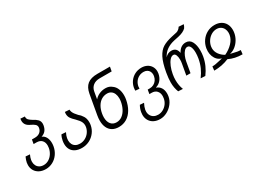

<svg xmlns="http://www.w3.org/2000/svg" viewBox="-37 -1652 3674 2724"><g transform="rotate(-30 1800.0 -290.0)"><path d="M62 -159.5Q62 -180.5 65.5 -200Q72.5 -238.5 94 -284L163.5 -279Q144 -239 137.5 -201.5Q135 -185 135 -172Q135 -137 149.8 -109Q164.5 -81 192.5 -65Q220.5 -49 259 -49Q303 -49 341.5 -72.2Q380 -95.5 406 -135.5Q432 -175.5 440.5 -223Q444 -242 444 -262Q444 -316.5 413.8 -348Q383.5 -379.5 328 -379.5H281L293 -448H343Q391.5 -448 423 -472Q454.5 -496 462 -537.5Q463.5 -546 463.5 -552.5Q463.5 -580 444.2 -597.8Q425 -615.5 385.5 -635Q339.5 -654.5 317.5 -683Q295.5 -711.5 295.5 -752Q295.5 -767.5 298.5 -785.5L369.5 -780.5Q369 -777 369 -770Q369 -743 386.5 -724.5Q404 -706 440.5 -684Q486.5 -661 512.5 -633.8Q538.5 -606.5 538.5 -563.5Q538.5 -553 536 -538Q527 -489 502.2 -458.5Q477.5 -428 432 -413L428 -414Q470.5 -399.5 492.5 -358.8Q514.5 -318 514.5 -262Q514.5 -237 510 -210.5Q498.5 -145 462.2 -93.2Q426 -41.5 372.2 -12.8Q318.5 16 256.5 16Q198.5 16 154.5 -6.2Q110.5 -28.5 86.2 -68.2Q62 -108 62 -159.5Z M657 -163Q657 -187 661.5 -214Q665.5 -236 673.2 -259.2Q681 -282.5 692 -301.5L763.5 -296.5Q751 -271 744 -252.2Q737 -233.5 734 -214.5Q730.5 -192.5 730.5 -178.5Q730.5 -142 745.2 -114Q760 -86 788.5 -70.5Q817 -55 856.5 -55Q903 -55 943.5 -76.8Q984 -98.5 1010.8 -135.8Q1037.5 -173 1045.5 -217Q1048 -233 1048 -244.5Q1048 -271 1038.2 -293.8Q1028.5 -316.5 1012.2 -336.8Q996 -357 968 -385.5Q930 -420 910 -450.5Q890 -481 890 -522.5Q890 -537 893 -552.5L966 -547.5Q966.5 -525 974.8 -505.5Q983 -486 996.5 -468.2Q1010 -450.5 1035.5 -422Q1070 -394.5 1087.5 -364.5Q1103.5 -345.5 1112.2 -316.8Q1121 -288 1121 -254Q1121 -229.5 1117 -208Q1106 -145 1068 -94.8Q1030 -44.5 973.5 -16.2Q917 12 851.5 12Q790.5 12 746.8 -9Q703 -30 680 -69.2Q657 -108.5 657 -163Z M1259.5 -198Q1259.5 -238.5 1267.5 -281.5L1324 -601Q1341.5 -699 1398.5 -744.5Q1455.5 -790 1561.5 -790H1768.5L1755.5 -718.5H1558.5Q1493 -718.5 1451 -685.8Q1409 -653 1399 -595L1378.5 -478.5Q1410 -515.5 1457 -536Q1504 -556.5 1556 -556.5Q1589 -556.5 1614.2 -547.5Q1639.5 -538.5 1662.5 -519Q1699 -493.5 1719 -446Q1739 -398.5 1739 -338.5Q1739 -304.5 1733.5 -274Q1717.5 -183 1678.8 -117.5Q1640 -52 1582.5 -17.5Q1525 17 1453 17Q1391.5 17 1348 -8.8Q1304.5 -34.5 1282 -82.8Q1259.5 -131 1259.5 -198ZM1654 -278.5Q1659 -305.5 1659 -333Q1659 -377 1644.8 -410.2Q1630.5 -443.5 1603.8 -461.5Q1577 -479.5 1540.5 -479.5Q1489.5 -479.5 1448 -454.2Q1406.5 -429 1378.2 -381.5Q1350 -334 1338.5 -268.5Q1333 -239 1333 -208.5Q1333 -138.5 1365.8 -98Q1398.5 -57.5 1457 -57.5Q1508.5 -57.5 1549.8 -88.2Q1591 -119 1617.2 -169.2Q1643.5 -219.5 1654 -278.5Z M1825 34Q1825 15 1829 -9Q1837.5 -59 1865 -108.5L1931 -103.5Q1904 -52.5 1896 -9.5Q1893.5 3 1893.5 20Q1893.5 56.5 1909.5 84.5Q1925.5 112.5 1954.5 128.2Q1983.5 144 2022 144Q2066 144 2105.2 122.2Q2144.5 100.5 2170.8 63.5Q2197 26.5 2204.5 -18Q2208 -40 2208 -54Q2208 -107.5 2178.2 -139.8Q2148.5 -172 2096.5 -172H2058L2069.5 -239.5H2104Q2138.5 -239.5 2167.8 -254.8Q2197 -270 2216.5 -297.5Q2236 -325 2242 -360Q2244.5 -375 2244.5 -385.5Q2244.5 -414.5 2232.2 -437.5Q2220 -460.5 2197 -473.5Q2174 -486.5 2142.5 -486.5Q2099.5 -486.5 2064.5 -468Q2029.5 -449.5 2007 -417.2Q1984.5 -385 1977 -344Q1974.5 -325.5 1975 -308.5L1910 -313.5Q1909.5 -317.5 1909.5 -325Q1909.5 -338.5 1912.5 -358Q1922.5 -415 1955.5 -459.8Q1988.5 -504.5 2037.8 -529.2Q2087 -554 2145 -554Q2195 -554 2234.5 -533.8Q2274 -513.5 2296 -477Q2318 -440.5 2318 -394.5Q2318 -378 2315 -360.5Q2304.5 -302 2271.8 -262.5Q2239 -223 2192 -209L2186 -203Q2230 -189.5 2255.2 -150.5Q2280.5 -111.5 2280.5 -54.5Q2280.5 -31.5 2276 -6Q2265.5 52 2226.5 102.2Q2187.5 152.5 2131.5 182.2Q2075.5 212 2017 212Q1960 212 1916.5 190Q1873 168 1849 127.5Q1825 87 1825 34Z M2402.5 -163.5Q2402.5 -228 2418 -318Q2444 -465 2485.2 -544.8Q2526.5 -624.5 2585.2 -660.8Q2644 -697 2741 -718.5L2827 -737.5Q2846.5 -742 2866.8 -759Q2887 -776 2894.5 -792.5L2976.5 -787.5Q2969 -760 2950.5 -732.5Q2908 -690 2820.5 -671L2745 -655Q2672.5 -639.5 2618.8 -602.8Q2565 -566 2531 -501.5Q2552 -525.5 2578.5 -537.8Q2605 -550 2631.5 -550Q2676 -550 2700.8 -527.2Q2725.5 -504.5 2733.5 -457.5Q2782.5 -550 2868.5 -550Q2933 -550 2963.5 -492.8Q2994 -435.5 2994 -347.5Q2994 -298.5 2986 -254Q2973 -181 2945.2 -118.8Q2917.5 -56.5 2874 2L2799.5 -2Q2844 -60.5 2872.2 -124.2Q2900.5 -188 2913 -260Q2921.5 -310 2921.5 -352.5Q2921.5 -412.5 2905.2 -448.2Q2889 -484 2857.5 -484Q2830.5 -484 2806.8 -458Q2783 -432 2766.5 -393Q2750 -354 2743 -315.5L2711.5 -137H2643L2675.5 -320.5Q2680.5 -347.5 2680.5 -378Q2680.5 -424 2667.5 -454Q2654.5 -484 2629 -484Q2598.5 -484 2570 -452.2Q2541.5 -420.5 2519.5 -367.2Q2497.5 -314 2486.5 -251Q2478 -203 2478 -158Q2478 -71 2507 2L2431.5 -2Q2417 -39 2409.8 -77.8Q2402.5 -116.5 2402.5 -163.5Z M3152 -84.5Q3184 -92 3195 -94.5L3201 -97.5Q3163 -107 3135.5 -134Q3108 -161 3093.2 -200Q3078.5 -239 3078.5 -283.5Q3078.5 -305 3082.5 -330Q3094 -396 3131.2 -448.5Q3168.5 -501 3224.2 -530.5Q3280 -560 3346 -560Q3406 -560 3449.8 -535.8Q3493.5 -511.5 3516.5 -468.5Q3539.5 -425.5 3539.5 -369.5Q3539.5 -345.5 3535 -320Q3526 -268.5 3498.5 -221.2Q3471 -174 3430 -140.5Q3389 -107 3341.5 -96.5L3336 -93.5L3374.5 -84.5Q3413 -75 3438.8 -70.2Q3464.5 -65.5 3493.5 -65.5L3486 0Q3361.5 0 3264 -48Q3151.5 0 3021.5 0L3028.5 -65.5Q3057 -65.5 3084.2 -70.2Q3111.5 -75 3152 -84.5ZM3151.5 -291Q3151.5 -238.5 3182.8 -193Q3214 -147.5 3268.5 -116.5Q3347 -153.5 3399.8 -209.5Q3452.5 -265.5 3464 -331Q3467 -347.5 3467 -363.5Q3467 -400.5 3452 -430.5Q3437 -460.5 3409 -478Q3381 -495.5 3343.5 -495.5Q3298 -495.5 3257.5 -471.8Q3217 -448 3189.5 -407.8Q3162 -367.5 3154 -321Q3151.5 -308.5 3151.5 -291Z"/></g></svg>

Font: JuliaMono Light
Style: Italic
Weight: 300
Italic angle: -9°
Monospace: yes
Designer: cormullion
Foundry: corm
Version: Version 0.054; ttfautohint (v1.8.4)